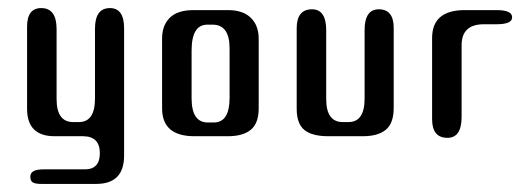

<svg xmlns="http://www.w3.org/2000/svg" viewBox="-20 -337 1293 475"><path d="M215 -93V-266Q215 -317 252 -317Q287 -317 287 -267V48Q287 118 218 118H82Q68 118 61.5 114.5Q55 111 55 100Q55 82 87 82H190Q227 82 227 42Q227 0 185 0H125H115Q47 0 47 -68V-271Q47 -317 82 -317Q120 -317 120 -265V-92Q120 -35 161 -35H175Q215 -35 215 -93Z M620 -69Q620 -32 600.5 -16Q581 0 544 0H461Q381 0 381 -69V-242Q381 -274 400 -293Q419 -312 459 -312H544Q581 -312 600.5 -293Q620 -274 620 -241ZM548 -95V-217Q548 -276 506 -276H493Q454 -276 454 -212V-94Q454 -34 494 -34H509Q548 -34 548 -95Z M882 -93V-262Q882 -314 917 -314Q954 -314 954 -268V-70Q954 -32 934.5 -16Q915 0 878 0H792Q752 0 733 -15.5Q714 -31 714 -68V-267Q714 -314 752 -314Q787 -314 787 -262V-92Q787 -35 828 -35H842Q882 -35 882 -93Z M1208 -277H1177Q1122 -277 1122 -225V-48Q1122 4 1087 4Q1049 4 1049 -42V-243Q1049 -312 1130 -312H1209Q1247 -312 1247 -294Q1247 -277 1208 -277Z"/></svg>

Font: Cute Font
Style: Regular
Weight: 400
Designer: TypoDesign Lab.inc.
Foundry: TypoDesign Lab.inc.
Version: Version 1.00